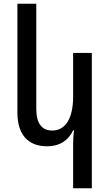

<svg xmlns="http://www.w3.org/2000/svg" viewBox="-20 -780 595 1037"><path d="M476 237V-494H375V-259C375 -138 332 -75 262 -75C208 -75 176 -111 176 -192V-760H74V-172C74 -49 135 10 234 10C306 10 351 -25 375 -76H380C376 -49 375 -24 375 3V237Z"/></svg>

Font: Noto Sans Armenian SemiCondensed Medium
Style: Regular
Weight: 500
Width: 4
Designer: Monotype Design Team
Foundry: Monotype Imaging Inc.
Version: Version 2.008